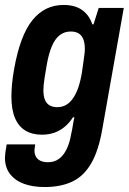

<svg xmlns="http://www.w3.org/2000/svg" viewBox="-31 -559 519 774"><path d="M149 195Q101 195 65.5 182Q30 169 9.5 142.5Q-11 116 -11 77Q-11 69 -9.5 56.5Q-8 44 -4 23H111Q110 30 109 36.5Q108 43 108 48Q108 64 115 74.5Q122 85 134 90Q146 95 162 95Q188 95 206.5 81.5Q225 68 237.5 42.5Q250 17 256 -19Q260 -36 262.5 -53Q265 -70 269 -86H263Q249 -64 230 -48Q211 -32 188 -24Q165 -16 138 -16Q99 -16 71.5 -32.5Q44 -49 29.5 -83Q15 -117 15 -169Q15 -192 17.5 -220Q20 -248 26 -281Q50 -416 99.5 -477.5Q149 -539 225 -539Q273 -539 301.5 -517.5Q330 -496 341 -461H346L367 -527H468L382 -42Q367 47 337 99Q307 151 260.5 173Q214 195 149 195ZM200 -127Q219 -127 234.5 -135.5Q250 -144 262.5 -161.5Q275 -179 284 -204.5Q293 -230 299 -265Q303 -293 305.5 -311Q308 -329 309.5 -340.5Q311 -352 311 -361Q311 -385 305 -400.5Q299 -416 286.5 -424Q274 -432 254 -432Q229 -432 210 -417.5Q191 -403 178 -372.5Q165 -342 157 -295Q152 -266 149 -247Q146 -228 145 -216.5Q144 -205 144 -195Q144 -172 150 -157Q156 -142 168.5 -134.5Q181 -127 200 -127Z"/></svg>

Font: Archivo Condensed
Style: Bold Italic
Weight: 700
Width: 3
Italic angle: -10°
Designer: Hector Gatti
Foundry: Omnibus-Type
Version: Version 2.001